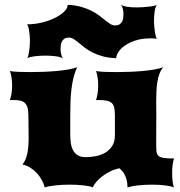

<svg xmlns="http://www.w3.org/2000/svg" viewBox="-20 -822 791 842"><path d="M78.6 -100.6Q94.2 -120.1 100.1 -150.4Q106 -180.7 105.5 -223.1L104.5 -319.8Q104 -340.8 99.6 -353.3Q95.2 -365.7 86.9 -372.3Q78.6 -378.9 66.4 -381.1Q54.2 -383.3 38.6 -383.3H23.4Q27.3 -393.1 30.3 -410.4Q33.2 -427.7 33.2 -446.8Q33.2 -465.3 30.5 -482.7Q27.8 -500 23.4 -510.3Q38.6 -507.8 62.5 -506.8Q86.4 -505.9 115.2 -505.9Q142.6 -505.9 172.1 -507.1Q201.7 -508.3 229 -510.7Q256.3 -513.2 279.8 -517.3Q303.2 -521.5 318.8 -527.3Q309.1 -508.3 303 -484.1Q296.9 -460 293.5 -432.6Q290 -405.3 289.1 -375.7Q288.1 -346.2 288.1 -316.4V-231.4Q288.1 -212.4 290.5 -194.8Q293 -177.2 300.3 -163.3Q307.6 -149.4 320.8 -141.1Q334 -132.8 355.5 -132.8Q377.4 -132.8 400.1 -137.2Q422.9 -141.6 441.7 -152.6Q460.4 -163.6 472.2 -182.1Q483.9 -200.7 483.9 -228.5V-319.8Q483.4 -338.4 480.7 -350.6Q478 -362.8 470.2 -370.1Q462.4 -377.4 448.5 -380.4Q434.6 -383.3 411.1 -383.3H400.9Q404.8 -393.1 407.7 -410.4Q410.6 -427.7 410.6 -446.8Q410.6 -465.3 408 -482.7Q405.3 -500 400.9 -510.3Q416 -507.8 439.9 -506.8Q463.9 -505.9 492.7 -505.9Q520 -505.9 549.6 -507.1Q579.1 -508.3 606.4 -510.7Q633.8 -513.2 657.2 -517.3Q680.7 -521.5 696.3 -527.3Q686 -515.6 679.7 -499.3Q673.3 -482.9 670.2 -463.1Q667 -443.4 666 -420.9Q665 -398.4 665 -375.5Q665 -360.4 665.3 -345.5Q665.5 -330.6 665.5 -316.4L665 -190.4Q665 -170.4 666.3 -158Q667.5 -145.5 674.8 -138.7Q682.1 -131.8 698 -129.4Q713.9 -127 743.2 -127Q739.3 -115.7 737.1 -99.4Q734.9 -83 734.9 -66.4Q734.9 -47.9 736.6 -29.5Q738.3 -11.2 743.2 0Q731.4 -5.4 705.1 -8.8Q678.7 -12.2 647.5 -12.2Q612.3 -12.2 583.5 -8.8Q554.7 -5.4 539.1 0Q539.1 -17.1 535.9 -30.3Q532.7 -43.5 527.8 -53.7Q522.9 -64 516.6 -71.3Q510.3 -78.6 503.9 -84Q483.4 -80.1 464.4 -70.8Q445.3 -61.5 429.4 -49.6Q413.6 -37.6 402.3 -24.4Q391.1 -11.2 386.7 0Q382.8 -2.9 371.8 -5.1Q360.8 -7.3 346.4 -9Q332 -10.7 315.9 -11.5Q299.8 -12.2 285.2 -12.2Q270.5 -12.2 254.6 -11.5Q238.8 -10.7 223.6 -9Q208.5 -7.3 196 -5.1Q183.6 -2.9 176.3 0Q171.9 -17.1 162.8 -33.4Q153.8 -49.8 141.1 -63.5Q128.4 -77.1 112.5 -86.9Q96.7 -96.7 78.6 -100.6ZM99.1 -566.9Q102.5 -571.8 104.7 -580.8Q106.9 -589.8 108.4 -601.1Q109.9 -612.3 110.6 -624.5Q111.3 -636.7 111.3 -647.9Q111.3 -657.2 110.1 -668.5Q108.9 -679.7 107.2 -689.9Q105.5 -700.2 103 -707.3Q100.6 -714.4 97.7 -715.3Q132.3 -715.3 164.8 -723.4Q197.3 -731.4 222.2 -744.1Q247.1 -756.8 262 -771.7Q276.9 -786.6 276.9 -800.8Q310.5 -799.3 335.9 -792Q361.3 -784.7 381.1 -774.7Q400.9 -764.6 415.5 -753.4Q430.2 -742.2 441.9 -732.7Q453.6 -723.1 463.9 -716.8Q474.1 -710.4 484.4 -710.4Q496.6 -710.4 503.9 -715.1Q511.2 -719.7 515.1 -726.8Q519 -733.9 520.3 -742.9Q521.5 -752 521.5 -760.7Q521.5 -772.5 518.6 -783.4Q515.6 -794.4 510.7 -802.2Q514.2 -798.3 522 -795.9Q529.8 -793.5 539.6 -792Q549.3 -790.5 560.3 -790Q571.3 -789.6 581.1 -789.6Q593.3 -789.6 607.4 -790.5Q621.6 -791.5 634.3 -793Q647 -794.4 656.2 -796.6Q665.5 -798.8 668 -801.3Q664.6 -796.9 662.1 -789.3Q659.7 -781.7 658.2 -771.7Q656.7 -761.7 656 -750.5Q655.3 -739.3 655.3 -727.5Q655.3 -718.3 656.5 -705.8Q657.7 -693.4 659.4 -681.6Q661.1 -669.9 663.6 -661.6Q666 -653.3 668.9 -652.3Q654.3 -653.8 640.1 -653.8Q604 -653.8 575.9 -645Q547.9 -636.2 528.8 -623Q509.8 -609.9 499.8 -594.7Q489.7 -579.6 489.7 -566.9Q456.1 -567.9 430.7 -575Q405.3 -582 385.5 -592Q365.7 -602.1 351.1 -613.5Q336.4 -625 324.7 -634.8Q313 -644.5 302.7 -650.9Q292.5 -657.2 282.2 -657.2Q270 -657.2 262.9 -652.6Q255.9 -647.9 252 -640.9Q248 -633.8 246.8 -624.8Q245.6 -615.7 245.6 -606.9Q245.6 -595.2 248.3 -584.2Q251 -573.2 255.9 -565.4Q252.4 -568.8 243.9 -571.3Q235.4 -573.7 224.6 -575.2Q213.9 -576.7 202.1 -577.4Q190.4 -578.1 180.7 -578.1Q168.9 -578.1 156 -577.4Q143.1 -576.7 131.6 -575.2Q120.1 -573.7 111.3 -571.5Q102.5 -569.3 99.1 -566.9Z"/></svg>

Font: Arbutus
Style: Regular
Weight: 400
Designer: Karolina Lach
Foundry: Sorkin Type Co.
Version: Version 1.003